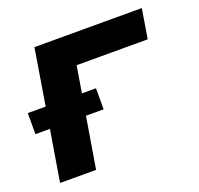

<svg xmlns="http://www.w3.org/2000/svg" viewBox="-99 -638 774 746"><g transform="rotate(-20 288.0 -265.0)"><path d="M28 0H177L212 -211H285V-298H227L245 -408H539L559 -530H115L77 -298H3V-211H63Z"/></g></svg>

Font: Iosevka Sparkle Heavy Oblique
Style: Regular
Weight: 900
Italic angle: -9°
Designer: Belleve Invis
Foundry: Belleve Invis
Version: Version 4.5.0; ttfautohint (v1.8.3)